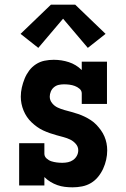

<svg xmlns="http://www.w3.org/2000/svg" viewBox="-20 -794 540 822"><path d="M291 8Q274 8 257.5 6Q241 4 225.5 -1.5Q210 -7 196 -15.5Q182 -24 170 -36V0H62V-181H170V-136Q170 -124 179.5 -115.5Q189 -107 200 -103.5Q211 -100 223 -98.5Q235 -97 247 -97Q259 -97 271 -99.5Q283 -102 293 -109Q303 -116 309 -127Q315 -138 315 -151Q315 -166 304.5 -178Q294 -190 280.5 -196.5Q267 -203 252 -207Q237 -211 222.5 -215Q208 -219 193.5 -224Q179 -229 165 -235.5Q151 -242 138.5 -251Q126 -260 115 -270.5Q104 -281 95.5 -293.5Q87 -306 81 -320.5Q75 -335 72 -350Q69 -365 69 -380Q69 -400 73.5 -419.5Q78 -439 85.5 -457.5Q93 -476 105 -492Q117 -508 134 -519Q151 -530 170.5 -534Q190 -538 210 -538Q227 -538 243 -535.5Q259 -533 274.5 -528Q290 -523 304 -514.5Q318 -506 330 -494V-530H438V-349H330V-394Q330 -406 320.5 -414Q311 -422 300 -426Q289 -430 277.5 -431.5Q266 -433 254 -433Q242 -433 231 -430.5Q220 -428 211 -420.5Q202 -413 197.5 -402Q193 -391 193 -380Q193 -365 203 -352.5Q213 -340 227 -333.5Q241 -327 255.5 -323Q270 -319 285 -315Q300 -311 314.5 -306Q329 -301 342.5 -294.5Q356 -288 369 -279.5Q382 -271 392.5 -260Q403 -249 412 -236.5Q421 -224 427 -210Q433 -196 436 -181Q439 -166 439 -150Q439 -130 434.5 -110Q430 -90 421.5 -71.5Q413 -53 400 -37Q387 -21 369.5 -10.5Q352 0 331.5 4Q311 8 291 8ZM144 -589 68 -649 198 -774H302L432 -649L356 -589L250 -714Z"/></svg>

Font: Iosevka Slab Extrabold
Style: Regular
Weight: 800
Monospace: yes
Designer: Belleve Invis
Foundry: Belleve Invis
Version: Version 11.1.1; ttfautohint (v1.8.3)